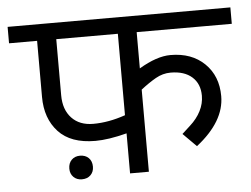

<svg xmlns="http://www.w3.org/2000/svg" viewBox="-65 -505 732 559"><g transform="rotate(-5 301.5 -225.5)"><path d="M0 0ZM119 -29Q119 -45 128.5 -54.5Q138 -64 153 -64Q169 -64 178.5 -54.5Q188 -45 188 -29Q188 -14 178.5 -4.5Q169 5 153 5Q138 5 128.5 -4.5Q119 -14 119 -29ZM349 -302Q401 -333 441 -333Q503 -333 540.5 -296.5Q578 -260 578 -201Q578 -127 495 -62L456 -101Q460 -105 480 -123Q500 -141 511 -162.5Q522 -184 522 -207Q522 -242 499.5 -262Q477 -282 437 -282Q414 -282 393 -270Q372 -258 349 -240V0H294V-117Q240 -103 202 -103Q130 -103 94 -142Q58 -181 58 -244V-408H-24V-456H627V-408H349ZM114 -408V-244Q114 -202 137 -177.5Q160 -153 200 -153Q245 -153 294 -170V-408Z"/></g></svg>

Font: Cambay Devanagari
Style: Regular
Weight: 400
Designer: Pooja Saxena
Foundry: Pooja Saxena
Version: Version 1.180;PS 001.180;hotconv 1.0.70;makeotf.lib2.5.58329